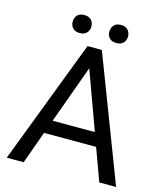

<svg xmlns="http://www.w3.org/2000/svg" viewBox="-126 -967 905 1061"><g transform="rotate(15 326.0 -436.5)"><path d="M475.1 -185.5H177.2L110.4 0H13.7L285.2 -710.9H367.2L639.2 0H543ZM205.6 -262.7H447.3L326.2 -595.2ZM170.9 -820.8Q170.9 -842.8 184.3 -857.7Q197.8 -872.6 224.1 -872.6Q250.5 -872.6 264.2 -857.7Q277.8 -842.8 277.8 -820.8Q277.8 -798.8 264.2 -784.2Q250.5 -769.5 224.1 -769.5Q197.8 -769.5 184.3 -784.2Q170.9 -798.8 170.9 -820.8ZM380.9 -819.8Q380.9 -841.8 394.3 -856.9Q407.7 -872.1 434.1 -872.1Q460.4 -872.1 474.1 -856.9Q487.8 -841.8 487.8 -819.8Q487.8 -797.9 474.1 -783.2Q460.4 -768.6 434.1 -768.6Q407.7 -768.6 394.3 -783.2Q380.9 -797.9 380.9 -819.8Z"/></g></svg>

Font: SteelSelectRoboto
Style: Roboto-Regular
Weight: 400
Designer: Google
Version: Version 2.137; 2017